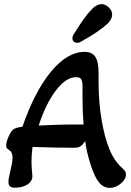

<svg xmlns="http://www.w3.org/2000/svg" viewBox="-20 -902 639 933"><path d="M332 -716Q332 -728 340 -738Q366 -780 386.5 -809Q407 -838 428 -859Q451 -882 474 -882Q491 -882 508 -866.5Q525 -851 525 -831Q525 -811 505 -789Q460 -747 374 -700Q365 -694 355 -694Q345 -694 338.5 -700Q332 -706 332 -716ZM420 -103Q400 -165 394 -217Q381 -197 370.5 -190.5Q360 -184 340 -184Q252 -184 138 -188Q133 -148 133 -115Q133 -92 137 -52Q140 -24 115.5 -7Q91 10 53 10Q36 10 28.5 3.5Q21 -3 21 -18Q21 -35 30 -69Q41 -116 41 -135Q41 -163 24 -173Q10 -181 10 -194Q10 -212 22 -239Q34 -266 47 -275Q62 -283 89 -286Q148 -457 227.5 -553.5Q307 -650 392 -650Q427 -650 443 -626Q459 -602 459 -548V-503Q459 -406 473.5 -320.5Q488 -235 511 -179Q533 -123 572 -87Q584 -77 588 -70Q592 -63 592 -54Q592 -31 567 -10Q542 11 514 11Q483 11 461.5 -15Q440 -41 420 -103ZM316 -297H386Q381 -359 381 -421V-479Q381 -507 374.5 -517Q368 -527 350 -527Q301 -527 252 -463Q203 -399 168 -292Q276 -297 316 -297Z"/></svg>

Font: AkayaTelivigala
Style: Regular
Weight: 400
Designer: Vaishnavi Murthy Yerkadithaya ( vaishnavimurthy@gmail.com ), Juan Luis Blanco Aristondo ( juan@blancoletters.com )
Version: Version 1.000